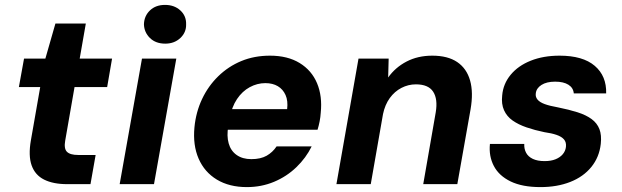

<svg xmlns="http://www.w3.org/2000/svg" viewBox="-20 -751 2536 783"><path d="M254 0Q197 0 160 -18.5Q123 -37 109 -76.5Q95 -116 106 -179L144 -396H57L78 -512H165L206 -655H330L305 -512H437L417 -396H284L246 -178Q240 -145 253 -132Q266 -119 299 -119H370L349 0Z M468 0 559 -512H699L608 0ZM654 -573Q615 -573 591.5 -596Q568 -619 567 -652Q568 -686 591.5 -708.5Q615 -731 653 -731Q691 -731 715.5 -708.5Q740 -686 739 -652Q740 -619 715.5 -596Q691 -573 654 -573Z M987 12Q915 12 864.5 -18.5Q814 -49 790 -104Q766 -159 773 -232Q779 -294 804 -347Q829 -400 870 -440Q911 -480 964 -502Q1017 -524 1081 -524Q1153 -524 1202 -494Q1251 -464 1273 -411.5Q1295 -359 1288 -291Q1287 -274 1283.5 -256Q1280 -238 1275 -222H870L885 -306H1151Q1155 -340 1144.5 -363.5Q1134 -387 1113 -399.5Q1092 -412 1062 -412Q1029 -412 998.5 -395.5Q968 -379 946.5 -347Q925 -315 916 -266L911 -236Q904 -197 912.5 -166.5Q921 -136 945 -119Q969 -102 1005 -102Q1043 -102 1067.5 -116Q1092 -130 1108 -154H1251Q1228 -107 1188.5 -69Q1149 -31 1097.5 -9.5Q1046 12 987 12Z M1352 0 1442 -512H1565L1563 -435Q1592 -476 1638 -500Q1684 -524 1743 -524Q1806 -524 1844.5 -498Q1883 -472 1897 -423Q1911 -374 1899 -305L1845 0H1706L1757 -293Q1766 -347 1746.5 -377Q1727 -407 1676 -407Q1645 -407 1617 -392.5Q1589 -378 1569.5 -351Q1550 -324 1542 -286L1492 0Z M2184 12Q2110 12 2062.5 -11Q2015 -34 1994 -74Q1973 -114 1978 -164H2118Q2117 -144 2125.5 -128Q2134 -112 2153 -103Q2172 -94 2201 -94Q2227 -94 2245.5 -101.5Q2264 -109 2275 -122Q2286 -135 2288 -152Q2290 -171 2280 -182.5Q2270 -194 2249.5 -201Q2229 -208 2200 -212Q2161 -220 2127.5 -231.5Q2094 -243 2070.5 -259.5Q2047 -276 2035.5 -301.5Q2024 -327 2028 -362Q2032 -409 2062.5 -446Q2093 -483 2144.5 -503.5Q2196 -524 2262 -524Q2357 -524 2405.5 -482.5Q2454 -441 2452 -370H2320Q2318 -393 2298 -405.5Q2278 -418 2244 -418Q2209 -418 2188 -404.5Q2167 -391 2165 -370Q2163 -356 2172 -345Q2181 -334 2201.5 -326.5Q2222 -319 2256 -313Q2301 -304 2335.5 -293Q2370 -282 2392.5 -265.5Q2415 -249 2424.5 -224.5Q2434 -200 2430 -164Q2424 -110 2391.5 -70Q2359 -30 2305.5 -9Q2252 12 2184 12Z"/></svg>

Font: DM Sans 12pt ExtraBold
Style: Italic
Weight: 800
Italic angle: -10°
Version: Version 4.004;gftools[0.9.30]